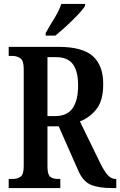

<svg xmlns="http://www.w3.org/2000/svg" viewBox="-20 -951 608 971"><path d="M24 0V-46H45Q67 -46 83.5 -57Q100 -68 100 -110V-603Q100 -645 82.5 -656.5Q65 -668 45 -668H24V-714H276Q397 -714 449.5 -667Q502 -620 502 -526Q502 -441 467 -398Q432 -355 384 -337L486 -128Q506 -87 524 -66.5Q542 -46 564 -46H568V0H545Q478 0 438.5 -17Q399 -34 375 -90L277 -312H220V-110Q220 -68 234 -57Q248 -46 272 -46H285V0ZM259 -364Q320 -364 347.5 -404Q375 -444 375 -519Q375 -591 348.5 -626.5Q322 -662 264 -662H220V-364ZM211 -784Q231 -820 255 -858.5Q279 -897 290 -931H410V-921Q400 -904 374 -876.5Q348 -849 317 -820.5Q286 -792 260 -771H211Z"/></svg>

Font: Noto Serif Georgian ExtraCondensed SemiBold
Style: Regular
Weight: 600
Width: 2
Designer: Monotype Design Team, Akaki Razmadze
Foundry: Google LLC
Version: Version 2.003; ttfautohint (v1.8.4.7-5d5b)